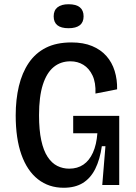

<svg xmlns="http://www.w3.org/2000/svg" viewBox="-20 -872 639 905"><path d="M280 13Q210 13 159 -27Q108 -67 81 -143Q54 -219 54 -328Q54 -403 69 -466Q84 -529 115.5 -575.5Q147 -622 196.5 -647Q246 -672 317 -672Q373 -672 414 -655Q455 -638 481.5 -608Q508 -578 520.5 -537.5Q533 -497 532 -451L430 -431Q432 -483 416 -516.5Q400 -550 373 -566.5Q346 -583 312 -583Q266 -583 233 -556Q200 -529 182 -473Q164 -417 164 -329Q164 -259 174.5 -210.5Q185 -162 204.5 -132.5Q224 -103 250 -90Q276 -77 306 -77Q345 -77 373 -96Q401 -115 418 -152.5Q435 -190 439 -244H325V-326H542V-227V0H462L477 -183H460Q451 -120 429 -76Q407 -32 370.5 -9.5Q334 13 280 13ZM303 -739Q268 -739 250.5 -753Q233 -767 233 -795Q233 -823 251 -837.5Q269 -852 303 -852Q339 -852 356.5 -837.5Q374 -823 374 -795Q374 -767 356 -753Q338 -739 303 -739Z"/></svg>

Font: Bricolage Grotesque SemiCondensed Medium
Style: Regular
Weight: 500
Width: 4
Designer: Mathieu Triay
Foundry: Atelier Triay
Version: Version 1.001;gftools[0.9.33.dev8+g029e19f]